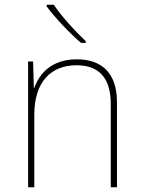

<svg xmlns="http://www.w3.org/2000/svg" viewBox="-20 -786 603 806"><path d="M320 -606H340V-613C296 -654 236 -720 206 -766H176V-759C210 -713 270 -649 320 -606ZM98 0H124V-304C124 -446 197 -512 301 -512C391 -512 445 -464 445 -349V0H471V-357C471 -479 408 -537 302 -537C197 -537 145 -477 124 -417H122L119 -528H98Z"/></svg>

Font: Noto Sans Mono SemiCondensed Thin
Style: Regular
Weight: 100
Width: 4
Designer: Monotype Design Team
Foundry: Monotype Imaging Inc.
Version: Version 2.014